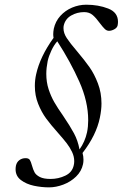

<svg xmlns="http://www.w3.org/2000/svg" viewBox="-20 -684 519 812"><path d="M344.7 -664.1Q396 -664.1 437.5 -647.9Q479 -631.8 479 -591.8Q479 -585 477.5 -576.7Q475.1 -566.4 463.4 -560.1Q451.7 -553.7 440.9 -553.7Q431.2 -553.7 423.1 -561.5Q415 -569.3 402.8 -585.4Q386.2 -608.4 371.8 -620.6Q357.4 -632.8 335.9 -632.8Q306.2 -632.8 281 -618.4Q255.9 -604 249.5 -575.7Q248.5 -571.8 248.5 -564.5Q248.5 -543.9 262.5 -522.7Q276.4 -501.5 305.7 -467.3Q337.9 -429.2 358.4 -400.1Q378.9 -371.1 394 -331.5Q409.2 -292 409.2 -246.1Q409.2 -219.2 402.3 -186Q387.2 -112.3 329.1 -37.1Q333 -22.9 333 -8.8Q333 2 331.1 10.3Q324.7 40.5 301.8 62.7Q278.8 85 247.8 96.7Q216.8 108.4 187.5 108.4Q155.8 108.4 123.5 101.6Q91.3 94.7 68.6 77.6Q45.9 60.5 45.9 31.7Q45.9 24.9 47.4 16.6Q50.8 1.5 62 -6.8Q73.2 -15.1 88.4 -15.1Q101.1 -15.1 106 -7.8Q110.8 -0.5 115.2 16.1Q120.1 33.7 126.2 44.9Q132.3 56.2 148.4 64.5Q164.6 72.8 193.8 72.8Q227.1 72.8 256.3 58.8Q285.6 44.9 292 14.6Q293.9 6.8 293.9 -2.4Q293.9 -22 284.9 -41Q275.9 -60.1 262.7 -77.4Q249.5 -94.7 226.1 -121.1Q194.8 -156.2 175 -183.1Q155.3 -210 141.4 -244.9Q127.4 -279.8 127.4 -320.3Q127.4 -345.7 132.8 -369.6Q149.4 -444.8 206.5 -523.9Q205.1 -531.2 205.1 -539.1Q205.1 -549.3 207.5 -562.5Q214.4 -593.8 235.1 -616.7Q255.9 -639.6 284.9 -651.9Q314 -664.1 344.7 -664.1ZM175.8 -371.6Q175.8 -336.9 185.5 -306.9Q195.3 -276.9 209.5 -252.2Q223.6 -227.5 247.6 -193.4Q276.9 -149.9 293 -119.9Q309.1 -89.8 315.9 -53.7L316.4 -52.2Q339.4 -84.5 348.1 -124.5Q353 -148.4 353 -175.3Q353 -254.4 315.4 -338.9Q277.8 -423.3 222.2 -509.3Q208 -493.2 197.3 -470.2Q186.5 -447.3 181.6 -425.8Q175.8 -396.5 175.8 -371.6Z"/></svg>

Font: Radley
Style: Italic
Weight: 400
Italic angle: -12°
Designer: Vernon Adams
Foundry: Vernon Adams
Version: Version 1.003; ttfautohint (v1.6)